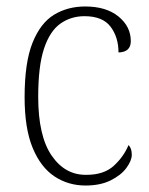

<svg xmlns="http://www.w3.org/2000/svg" viewBox="-20 -563 461 593"><path d="M244 10Q191 10 148.5 -18Q106 -46 81 -106Q56 -166 56 -263Q56 -370 80.5 -431Q105 -492 147 -517.5Q189 -543 243 -543Q308 -543 346 -512Q384 -481 384 -436Q384 -402 346 -401Q346 -448 321.5 -480.5Q297 -513 241 -513Q199 -513 166.5 -490Q134 -467 116 -413Q98 -359 98 -264Q98 -143 139.5 -82.5Q181 -22 247 -23Q301 -23 331.5 -51Q362 -79 377 -115Q387 -105 387 -85Q387 -67 370.5 -44.5Q354 -22 322 -6Q290 10 244 10Z"/></svg>

Font: Noto Serif SemiCondensed ExtraLight
Style: Regular
Weight: 200
Width: 4
Designer: Monotype Design Team
Foundry: Monotype Imaging Inc.
Version: Version 2.014